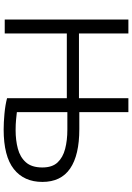

<svg xmlns="http://www.w3.org/2000/svg" viewBox="148 -882 739 1076"><g transform="rotate(90 518.0 -343.5)"><path d="M705 6Q666 6 617 1.5Q568 -3 530 -13V-348H167V0H89V-693H167V-416H530V-693H608V-418H703Q849 -418 924 -366.5Q999 -315 999 -211Q999 -108 927 -51Q855 6 705 6ZM709 -61Q765 -61 812.5 -73.5Q860 -86 889 -118.5Q918 -151 918 -211Q918 -266 890 -296Q862 -326 814 -338.5Q766 -351 706 -351H608V-68Q626 -66 651 -63.5Q676 -61 709 -61Z"/></g></svg>

Font: Ubuntu Sans
Style: Regular
Weight: 400
Designer: Dalton Maag Ltd
Foundry: Dalton Maag Ltd
Version: Version 1.006; ttfautohint (v1.8.4.7-5d5b)